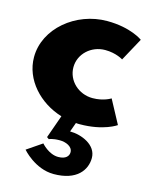

<svg xmlns="http://www.w3.org/2000/svg" viewBox="-122 -605 759 976"><g transform="rotate(15 257.5 -117.0)"><path d="M176.1 121 187.1 129C187.1 129 203.6 120 243.2 120C274 120 311.4 134 311.4 165C311.4 184 297.1 204 256.4 204C205.8 204 166.2 157 166.2 157L87 211C87 211 157.4 294 256.4 294C378.5 294 423.6 228 423.6 165C423.6 96 342.2 63 281.7 63L299.3 14C305.9 15 312.5 15 319.1 15C444.5 15 508.3 -31 508.3 -31L442.3 -154C442.3 -154 406 -130 347.7 -130C274 -130 213.5 -186 213.5 -257C213.5 -327 274 -383 347.7 -383C406 -383 442.3 -359 442.3 -359L508.3 -480C508.3 -480 444.5 -528 319.1 -528C155.2 -528 6.7 -406 6.7 -255C6.7 -136 100.2 -36 219 0Z"/></g></svg>

Font: Hussar
Style: BdWide
Weight: 700
Foundry: Cannot Into Space Fonts
Version: Version 2.00